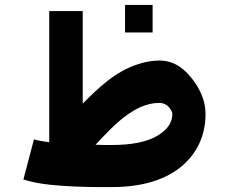

<svg xmlns="http://www.w3.org/2000/svg" viewBox="-20 -758 915 780"><path d="M368 -170C406 -210 447 -255 492 -288C528 -314 573 -340 628 -340C643 -340 659 -332 666 -323C672 -315 680 -306 680 -295C680 -252 651 -226 620 -207C575 -180 511 -169 435 -169H404C393 -169 381 -170 368 -170ZM316 -337V-713H180V-180C158 -184 135 -186 118 -192L75 -29C108 -18 147 -11 188 -7C249 -1 318 2 384 2H435C560 2 657 -29 722 -86C776 -133 815 -202 815 -295C815 -351 791 -397 765 -432C736 -471 694 -512 628 -512C599 -512 571 -507 543 -498C448 -468 380 -401 316 -337ZM600 -626V-738H488V-626Z"/></svg>

Font: Iranian Sans Web
Style: Bold
Weight: 700
Designer: Hooman Mehr, Hadi Navid in Neviseh Pardaz Co. Ltd. (http://nevisa.com)
Foundry: http://font-store.ir
Version: 5.0.2 build 3/9/1393